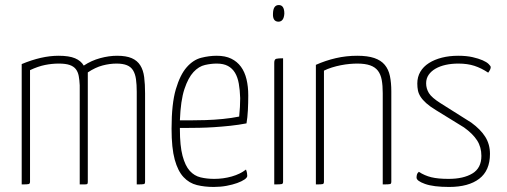

<svg xmlns="http://www.w3.org/2000/svg" viewBox="-20 -731 2011 761"><path d="M296 -393Q295 -414 292 -430Q289 -446 280.5 -457Q272 -468 256 -473.5Q240 -479 213 -479Q186 -479 158.5 -473.5Q131 -468 99 -453V-11Q99 -3 94 -1.5Q89 0 66 0V-477Q145 -510 212 -510Q254 -510 277.5 -500Q301 -490 312 -471Q342 -491 377 -500.5Q412 -510 444 -510Q480 -510 502 -500.5Q524 -491 536 -472Q548 -453 551.5 -425Q555 -397 555 -361V-11Q555 -3 551 -1.5Q547 0 522 0V-367Q522 -396 519 -417Q516 -438 507.5 -452Q499 -466 483 -472.5Q467 -479 442 -479Q415 -479 386.5 -471.5Q358 -464 328 -444V-11Q328 -5 326.5 -2.5Q325 0 315 0H296Z M839 -510Q873 -510 896.5 -498.5Q920 -487 935 -466.5Q950 -446 957 -417Q964 -388 964 -353Q964 -323 962.5 -294Q961 -265 957 -242Q926 -236 893 -232.5Q860 -229 829 -227Q798 -225 770.5 -224.5Q743 -224 724 -224H693V-219Q693 -153 703.5 -113.5Q714 -74 732 -54Q750 -34 775 -28Q800 -22 829 -22Q865 -22 898.5 -31.5Q932 -41 955 -59Q958 -51 959 -45Q960 -39 960 -34Q960 -27 949 -19.5Q938 -12 920 -5.5Q902 1 878 5.5Q854 10 827 10Q791 10 760.5 2.5Q730 -5 707.5 -29Q685 -53 672.5 -98.5Q660 -144 660 -221Q660 -320 677 -377.5Q694 -435 720 -464.5Q746 -494 777.5 -502Q809 -510 839 -510ZM839 -479Q817 -479 792.5 -473.5Q768 -468 747 -445.5Q726 -423 711 -378Q696 -333 693 -254Q706 -254 733.5 -254Q761 -254 794.5 -255Q828 -256 863.5 -259.5Q899 -263 928 -269Q930 -290 931 -307Q932 -324 932 -342Q931 -374 926.5 -399.5Q922 -425 911.5 -442.5Q901 -460 883.5 -469.5Q866 -479 839 -479Z M1102 -11Q1102 -3 1097 -1.5Q1092 0 1067 0V-482Q1067 -496 1075 -498Q1083 -500 1102 -500ZM1062 -678Q1063 -711 1085 -711Q1107 -711 1107 -677Q1105 -645 1083 -645Q1060 -646 1062 -678Z M1232 -474Q1270 -491 1311 -500.5Q1352 -510 1396 -510Q1437 -510 1463.5 -501Q1490 -492 1505 -474Q1520 -456 1525.5 -429.5Q1531 -403 1531 -369V-11Q1531 -3 1526.5 -1.5Q1522 0 1497 0V-362Q1497 -392 1493 -414Q1489 -436 1478 -450.5Q1467 -465 1447 -472Q1427 -479 1396 -479Q1382 -479 1365.5 -477.5Q1349 -476 1331 -472.5Q1313 -469 1295.5 -463.5Q1278 -458 1264 -451V-11Q1264 -3 1259.5 -1.5Q1255 0 1232 0Z M1796 -510Q1829 -510 1853 -504.5Q1877 -499 1893 -492Q1909 -485 1917 -477Q1925 -469 1925 -465Q1925 -456 1915 -443Q1888 -461 1860.5 -470Q1833 -479 1797 -479Q1770 -479 1747 -474Q1724 -469 1706.5 -459Q1689 -449 1679 -434.5Q1669 -420 1669 -401Q1669 -380 1680 -362Q1691 -344 1726 -322L1848 -245Q1885 -218 1903.5 -188.5Q1922 -159 1922 -121Q1922 -55 1879.5 -22.5Q1837 10 1760 10Q1698 10 1664.5 -2Q1631 -14 1631 -27Q1631 -33 1632.5 -39Q1634 -45 1640 -50Q1663 -35 1689.5 -28.5Q1716 -22 1758 -22Q1817 -22 1852.5 -43.5Q1888 -65 1888 -113Q1888 -148 1871 -174.5Q1854 -201 1819 -226L1707 -295Q1684 -309 1669.5 -322Q1655 -335 1647 -347.5Q1639 -360 1636.5 -372.5Q1634 -385 1634 -400Q1634 -426 1646 -446.5Q1658 -467 1680 -481Q1702 -495 1731.5 -502.5Q1761 -510 1796 -510Z"/></svg>

Font: Yanone Kaffeesatz Thin
Style: Regular
Weight: 250
Designer: Yanone
Foundry: Yanone Font Production. Not for release.
Version: Version 1.002